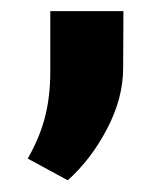

<svg xmlns="http://www.w3.org/2000/svg" viewBox="-20 -138 286 336"><path d="M98.5 177.5 28.5 139.5Q49 104 58.5 67.8Q68 31.5 68 -12V-118.5H196L195.5 -19Q195.5 34 167.2 87.8Q139 141.5 98.5 177.5Z"/></svg>

Font: Roberto Sans
Style: Bold
Weight: 700
Designer: Google (font) & Cristiano Sobral (main changes)
Version: Version 1.000;October 12, 2021;FontCreator 14.0.0.2814 64-bi